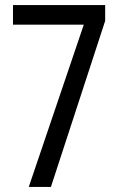

<svg xmlns="http://www.w3.org/2000/svg" viewBox="-20 -734 469 754"><path d="M93 0H180L393 -652V-714H31V-637H309Z"/></svg>

Font: Noto Sans Lao Looped ExtraCondensed
Style: Regular
Weight: 400
Width: 2
Designer: Mark Frömberg, Ben Mitchell
Foundry: The Fontpad Ltd
Version: Version 1.003